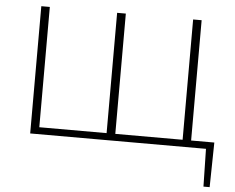

<svg xmlns="http://www.w3.org/2000/svg" viewBox="-57 -726 1213 989"><g transform="rotate(5 550.0 -231.5)"><path d="M1066 -36 1062 195H1030L1026 0H117V-658H161V-36H509V-658H554V-36H902V-658H946V-36Z"/></g></svg>

Font: EauTestText Light
Style: Regular
Weight: 300
Designer: Christian Thalmann (Catharsis Fonts)
Version: Version 0.001;PS 000.001;hotconv 1.0.88;makeotf.lib2.5.64775